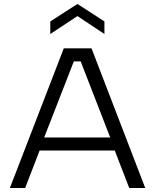

<svg xmlns="http://www.w3.org/2000/svg" viewBox="-20 -942 777 962"><path d="M299.7 -700H438.5L707.7 0H627.5L555.1 -187.6H178.4L106 0H29.5ZM532.2 -253.1 384.2 -634.5H350L201.3 -253.1ZM232 -834.6 368 -922.2 503.2 -834.6V-771.6L368 -861.4L232 -771.6Z"/></svg>

Font: AF Albert Sans Medium
Style: Regular
Weight: 500
Designer: Andreas Rasmussen
Foundry: a.Foundry
Version: Version 1.300;Glyphs 3.2 (3231)